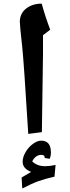

<svg xmlns="http://www.w3.org/2000/svg" viewBox="-20 -735 389 1068"><path d="M219.2 -539.1V-436.5L212.9 0L137.2 9.8Q112.8 -388.2 103.5 -475.6Q90.3 -591.8 90.3 -613.8Q90.3 -659.7 125.2 -687.3Q160.2 -714.8 211.9 -714.8Q232.4 -640.6 259.3 -569.8ZM228 143.6 228.5 140.1Q228.5 126.5 210 126.5Q177.7 126.5 159.2 162.6Q186 189.5 231.4 189.5Q256.3 189.5 289.1 182.6L283.2 247.6Q232.4 259.3 195.3 272.2Q158.2 285.2 104 313.5L100.1 252.4L153.3 221.2Q106 203.1 106 164.6Q106 139.2 122.3 111.1Q138.7 83 163.3 65.2Q188 47.4 209 47.4Q263.2 47.4 263.2 113.3Q263.2 132.3 256.3 148.4Z"/></svg>

Font: Sahl Naskh
Style: Bold
Weight: 700
Designer: Pascal Zoghbi
Version: Version 1.001